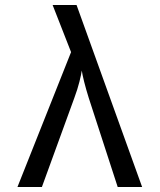

<svg xmlns="http://www.w3.org/2000/svg" viewBox="-20 -750 640 770"><path d="M50 0 265 -541 191 -730H287L550 0H452L336 -357Q325 -392 317.5 -422Q310 -452 308 -467Q306 -452 298.5 -422Q291 -392 278 -357L148 0Z"/></svg>

Font: JetBrains Mono Zero
Style: Regular-Zero
Weight: 400
Designer: Philipp Nurullin, Konstantin Bulenkov
Foundry: JetBrains
Version: Version 2.211